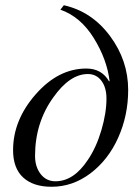

<svg xmlns="http://www.w3.org/2000/svg" viewBox="-20 -703 529 734"><path d="M211 -666 224 -683Q331 -659 400.5 -565.5Q470 -472 470 -359Q470 -262 432 -177Q394 -92 326 -40.5Q258 11 177 11Q107 11 68.5 -24.5Q30 -60 30 -129Q30 -244 116.5 -342.5Q203 -441 310 -441Q369 -441 397 -392L399 -393Q389 -476 338.5 -557.5Q288 -639 211 -666ZM387 -326Q387 -369 367.5 -394.5Q348 -420 316 -420Q247 -420 184 -331Q114 -234 114 -107Q114 -65 135.5 -37.5Q157 -10 192 -10Q262 -10 316 -92Q348 -139 367.5 -205Q387 -271 387 -326Z"/></svg>

Font: STIX
Style: Italic
Weight: 400
Italic angle: -16.33°
Designer: MicroPress Inc., with final additions and corrections provided by Coen Hoffman, Elsevier (retired)
Version: Version 1.1.1